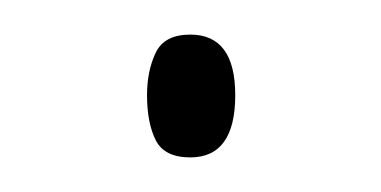

<svg xmlns="http://www.w3.org/2000/svg" viewBox="-20 -85 220 111"><path d="M65 -30Q65 -44 70 -54.5Q75 -65 90 -65Q116 -65 116 -30Q116 6 90 6Q75 6 70 -4Q65 -14 65 -30Z"/></svg>

Font: Noto Sans Gujarati ExtraCondensed Thin
Style: Regular
Weight: 100
Width: 2
Designer: Jelle Bosma - Monotype Design Team, Universal Thirst
Foundry: Monotype Imaging Inc.
Version: Version 2.106; ttfautohint (v1.8.4.7-5d5b)